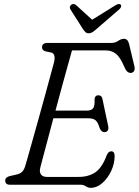

<svg xmlns="http://www.w3.org/2000/svg" viewBox="-20 -912 685 948"><path d="M376 0H28Q16 0 10.8 -6Q5.5 -12 5.5 -20Q5.5 -36.5 27.5 -42.5L60.5 -50Q77 -53.5 87.2 -62Q97.5 -70.5 104 -90.5Q107 -100 117.2 -136Q127.5 -172 142 -223.8Q156.5 -275.5 172.8 -333.8Q189 -392 204 -447Q219 -502 230.5 -544.2Q242 -586.5 247 -605.5Q251.5 -624.5 248.2 -637Q245 -649.5 233.5 -652.5L206.5 -658Q187.5 -663 187.5 -678Q187.5 -700 214 -700H528.5Q549 -700 563.5 -710.2Q578 -720.5 592 -720.5Q611.5 -720.5 617.5 -694L644 -583.5Q647 -568.5 641.5 -560.5Q636 -552.5 626.5 -552Q606.5 -550.5 594 -581.5Q573.5 -630 552.2 -646.5Q531 -663 503.5 -663H335.5Q327 -633 313.8 -585.5Q300.5 -538 285 -481Q269.5 -424 254 -366H410Q431 -366 439.8 -377.5Q448.5 -389 447 -423.5Q449.5 -441.5 464.5 -441.5Q475 -441.5 480 -436Q485 -430.5 486 -422.5L514.5 -288Q517 -273.5 511.2 -266.5Q505.5 -259.5 496.5 -259.5Q480 -259.5 472.5 -279Q462.5 -310.5 450.5 -319.2Q438.5 -328 416.5 -328H243.5Q228 -269 214.2 -217.5Q200.5 -166 191 -130.5Q181.5 -95 179 -84.5Q173.5 -63 182.2 -50.8Q191 -38.5 211 -38.5H367.5Q418.5 -38.5 451.8 -62Q485 -85.5 507 -146Q515.5 -165 529 -165Q546 -165 546 -142Q546 -104 529 -67.8Q512 -31.5 485 -8Q458 15.5 428 15.5Q415 15.5 404 7.8Q393 0 376 0ZM454.5 -767Q444 -758 435.8 -752.8Q427.5 -747.5 418 -747.5Q408 -747.5 402.5 -752.8Q397 -758 390.5 -767L327.5 -866Q323.5 -873 325.5 -879.5Q327.5 -886 332.5 -889Q344 -896.5 356 -886.5L435 -814.5L551 -886.5Q568.5 -896.5 576 -889Q579.5 -886 578 -879.5Q576.5 -873 569 -866Z"/></svg>

Font: Fraunces 9pt SuperSoft Light
Style: Italic
Weight: 300
Italic angle: -16°
Version: Version 1.000;[b76b70a41]